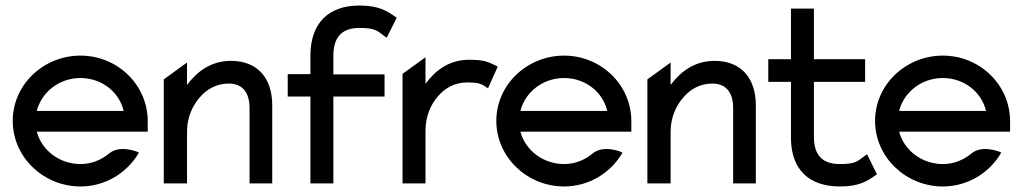

<svg xmlns="http://www.w3.org/2000/svg" viewBox="-20 -663 3700 694"><path d="M26 -226C26 -95 137 11 271 11C359 11 436 -36 479 -106L482 -111L477 -114C477 -114 413 -141 374 -108C346 -85 311 -70 271 -70C196 -70 131 -119 113 -187H514V-225C514 -356 405 -462 271 -462C137 -462 26 -357 26 -226ZM113 -262C130 -330 194 -381 271 -381C347 -381 411 -331 427 -262Z M572 0H656V-187C656 -240 677 -283 703 -312C726 -339 761 -361 807 -361C859 -361 882 -325 882 -273V0H964V-283C964 -378 913 -443 815 -443C742 -443 692 -404 656 -356V-437L572 -376Z M1020 -314H1102V0H1185V-314H1370V-394H1185V-461C1185 -527 1214 -562 1279 -562C1338 -562 1344 -551 1373 -530L1378 -527L1414 -599L1411 -601C1378 -624 1349 -643 1279 -643C1167 -643 1104 -579 1102 -467V-395H1020Z M1435 0H1518V-191C1518 -244 1538 -287 1564 -316C1587 -343 1622 -365 1668 -365C1713 -365 1721 -359 1739 -347L1744 -344L1779 -422L1774 -425C1746 -438 1734 -447 1676 -447C1603 -447 1553 -408 1518 -360V-456L1435 -396Z M1774 -226C1774 -95 1885 11 2019 11C2107 11 2184 -36 2227 -106L2230 -111L2225 -114C2225 -114 2161 -141 2122 -108C2094 -85 2059 -70 2019 -70C1944 -70 1879 -119 1861 -187H2262V-225C2262 -356 2153 -462 2019 -462C1885 -462 1774 -357 1774 -226ZM1861 -262C1878 -330 1942 -381 2019 -381C2095 -381 2159 -331 2175 -262Z M2320 0H2404V-187C2404 -240 2425 -283 2451 -312C2474 -339 2509 -361 2555 -361C2607 -361 2630 -325 2630 -273V0H2712V-283C2712 -378 2661 -443 2563 -443C2490 -443 2440 -404 2404 -356V-437L2320 -376Z M2757 -367H2839V-160C2841 -50 2904 11 3016 11C3086 11 3114 -8 3147 -31L3150 -33L3114 -105L3109 -102C3080 -81 3075 -70 3016 -70C2951 -70 2922 -104 2922 -168V-367H3107V-449H2922V-632H2839V-449H2757Z M3143 -226C3143 -95 3254 11 3388 11C3476 11 3553 -36 3596 -106L3599 -111L3594 -114C3594 -114 3530 -141 3491 -108C3463 -85 3428 -70 3388 -70C3313 -70 3248 -119 3230 -187H3631V-225C3631 -356 3522 -462 3388 -462C3254 -462 3143 -357 3143 -226ZM3230 -262C3247 -330 3311 -381 3388 -381C3464 -381 3528 -331 3544 -262Z"/></svg>

Font: Charger Pro
Style: Bd
Weight: 700
Designer: Jasper
Foundry: Cannot Into Space Fonts
Version: Version 1.09